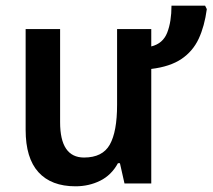

<svg xmlns="http://www.w3.org/2000/svg" viewBox="-20 -644 746 674"><path d="M706 -612Q698 -552 677.5 -508Q657 -464 617 -437Q577 -410 511 -402V0H417L401 -71H394Q371 -29 331.5 -9.5Q292 10 245 10Q160 10 115 -39.5Q70 -89 70 -188V-542H191V-215Q191 -91 275 -91Q340 -91 365.5 -136.5Q391 -182 391 -276V-542H511V-481Q552 -491 567 -529.5Q582 -568 582 -624H700Z"/></svg>

Font: Noto Sans SemiCondensed SemiBold
Style: Regular
Weight: 600
Width: 4
Designer: Monotype Design Team
Foundry: Monotype Imaging Inc.
Version: Version 2.013; ttfautohint (v1.8.4.7-5d5b)